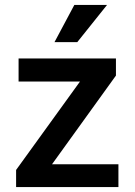

<svg xmlns="http://www.w3.org/2000/svg" viewBox="-20 -755 543 775"><path d="M45 -69 303 -426H55V-519H448V-450L190 -92H458V0H45ZM200 -585 280 -735H412L292 -585Z"/></svg>

Font: Radio Canada Medium
Style: Regular
Weight: 500
Designer: Charles Daoud, Etienne Aubert Bonn, Alexandre Saumier Demers, Jacques Le Bailly
Foundry: Radio-Canada
Version: Version 2.104; ttfautohint (v1.8.4.7-5d5b);gftools[0.9.28.de